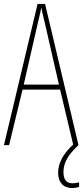

<svg xmlns="http://www.w3.org/2000/svg" viewBox="-20 -734 420 971"><path d="M301 136C301 88 325 48 377 0L208 -714H170L0 0H26L94 -281H284L350 -3C303 40 274 88 274 140C274 189 301 217 345 217C359 217 372 214 380 211V188C374 190 358 193 346 193C316 193 301 174 301 136ZM208 -612 278 -306H100L170 -612C178 -646 183 -666 189 -695C195 -666 200 -645 208 -612Z"/></svg>

Font: Noto Sans Ethiopic ExtraCondensed Thin
Style: Regular
Weight: 100
Width: 2
Designer: Monotype Design Team
Foundry: Monotype Imaging Inc.
Version: Version 2.102